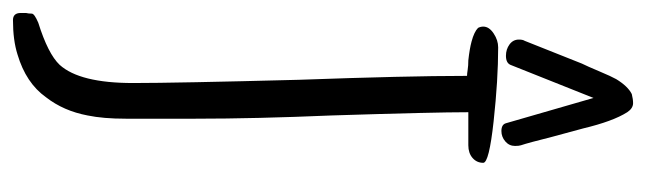

<svg xmlns="http://www.w3.org/2000/svg" viewBox="-372 -532 996 296"><g transform="rotate(90 126.0 -384.0)"><path d="M-2 82V74Q-1 70 -1 65Q-1 61 13 55Q61 40 78 22Q106 -9 106 -91Q106 -157 101 -347Q95 -514 95 -602V-606Q92 -606 85.5 -607Q79 -608 71 -608Q53 -610 42 -613Q27 -617 21 -623Q19 -627 19 -631Q19 -640 29.5 -647Q40 -654 51 -654Q101 -654 165 -647Q229 -640 229 -631Q229 -621 221.5 -614.5Q214 -608 202 -608H151Q151 -555 156 -397Q161 -280 161 -187V-80Q161 -45 156 -21Q149 16 128 43Q106 74 62 87Q40 94 9 94Q-2 94 -2 82ZM168 -666 129 -801 78 -673Q75 -666 64 -666Q54 -666 46.5 -671.5Q39 -677 39 -686Q39 -692 41 -695L76 -783Q80 -791 88 -810Q96 -829 100 -836Q111 -854 123 -860Q131 -862 137 -862Q145 -862 151 -853Q165 -831 176 -785L189 -737Q198 -701 202 -689Q203 -686 203 -680Q203 -671 196 -665Q189 -659 180 -659Q170 -659 168 -666Z"/></g></svg>

Font: Amatic SC
Style: Bold
Weight: 700
Designer: Multiple Designers
Foundry: Vernon Adams
Version: Version 2.505